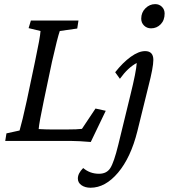

<svg xmlns="http://www.w3.org/2000/svg" viewBox="-20 -671 804 914"><path d="M699.2 -536.1Q679.2 -536.1 665.8 -549.3Q652.3 -562.5 652.3 -582Q652.3 -611.8 672.4 -631.6Q692.4 -651.4 718.8 -651.4Q737.8 -651.4 750.7 -638.7Q763.7 -626 763.7 -606.4Q763.7 -574.7 744.9 -555.4Q726.1 -536.1 699.2 -536.1ZM412.1 4.9Q353.5 0 321.3 0H4.9L10.7 -36.1L73.2 -49.8Q85.9 -92.8 107.4 -191.4L146.5 -377Q171.4 -494.1 172.9 -523.4L116.2 -537.1L127 -573.2H353.5L347.7 -535.2L264.6 -523.4Q253.9 -493.2 227.5 -377L188.5 -191.4Q166 -84.5 164.1 -56.6Q199.2 -54.7 224.6 -54.7H298.8Q347.7 -54.7 370.1 -57.6L434.6 -154.3L483.4 -143.6ZM686.5 -259.8 633.8 -45.9Q602.5 79.1 542 150.9Q481.4 222.7 411.1 222.7Q385.3 222.7 367.9 210.7Q350.6 198.7 350.6 178.7Q350.6 154.3 376 128.9Q408.2 156.2 451.2 156.2Q487.8 156.2 505.1 129.2Q522.5 102.1 543 18.6L600.6 -217.8Q628.4 -329.6 630.9 -371.1Q588.9 -349.1 550.8 -295.9L528.3 -327.1Q564.9 -373.5 602.5 -400.6Q640.1 -427.7 670.9 -427.7Q710 -427.7 710 -385.7Q710 -350.6 686.5 -259.8Z"/></svg>

Font: Crimson Pro
Style: Italic
Weight: 400
Italic angle: -12°
Designer: Jacques Le Bailly
Foundry: Baron von Fonthausen
Version: Version 1.003